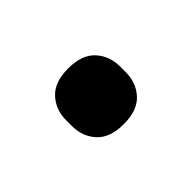

<svg xmlns="http://www.w3.org/2000/svg" viewBox="-39 -248 368 368"><g transform="rotate(-45 145.0 -63.5)"><path d="M145 12Q108 12 90 -7.5Q72 -27 72 -56V-71Q72 -100 90 -119.5Q108 -139 145 -139Q182 -139 200 -119.5Q218 -100 218 -71V-56Q218 -27 200 -7.5Q182 12 145 12Z"/></g></svg>

Font: IBM Plex Arabic Medium
Style: Regular
Weight: 500
Designer: Mike Abbink, Paul van der Laan, Pieter van Rosmalen, Wael Morcos, Khajak Apelian
Foundry: Bold Monday
Version: Version 1.0